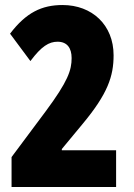

<svg xmlns="http://www.w3.org/2000/svg" viewBox="-20 -744 535 764"><path d="M442 0V-146H226V-151L308 -250C409 -371 432 -441 432 -524C432 -645 346 -724 229 -724C146 -724 84 -694 20 -610L101 -501C145 -560 175 -578 209 -578C247 -578 265 -553 265 -513C265 -465 251 -421 161 -300L26 -119V0Z"/></svg>

Font: Noto Sans Arabic ExtCond Blk
Style: Regular
Weight: 900
Width: 2
Designer: Monotype Design Team, Nadine Chahine, Nizar Qandah and Khaled Hosny
Foundry: Monotype Imaging Inc.
Version: Version 2.012